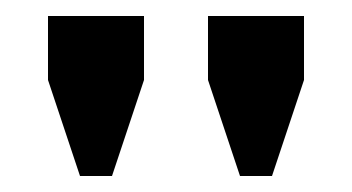

<svg xmlns="http://www.w3.org/2000/svg" viewBox="-20 -820 440 240"><path d="M280 -600H320L360 -720V-800H240V-720ZM80 -600H120L160 -720V-800H40V-720Z"/></svg>

Font: Gauge Heavy
Style: Bold
Weight: 900
Designer: Daniel Pimley
Foundry: Daniel Pimley
Version: Version 1.003;PS 001.001;hotconv 1.0.56